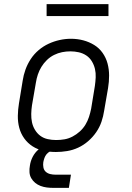

<svg xmlns="http://www.w3.org/2000/svg" viewBox="-20 -729 640 931"><path d="M251 8Q221 8 191.5 2Q162 -4 138 -19.5Q114 -35 97.5 -58Q81 -81 73.5 -109Q66 -137 66.5 -167.5Q67 -198 72 -228L90 -338Q94 -365 103.5 -391.5Q113 -418 129 -442.5Q145 -467 167.5 -486Q190 -505 216 -517Q242 -529 269.5 -535Q297 -541 324 -541Q355 -541 383.5 -533.5Q412 -526 436.5 -511Q461 -496 477.5 -472.5Q494 -449 501.5 -421Q509 -393 509 -362.5Q509 -332 504 -302L485 -192Q481 -165 472 -138.5Q463 -112 446.5 -88Q430 -64 407.5 -44.5Q385 -25 359 -13Q333 -1 305.5 3.5Q278 8 251 8ZM252 -50Q273 -50 293 -53.5Q313 -57 332 -67Q351 -77 367 -91.5Q383 -106 394 -124Q405 -142 411.5 -162Q418 -182 422 -202L440 -312Q443 -333 444 -354Q445 -375 440.5 -394.5Q436 -414 425.5 -431.5Q415 -449 398.5 -460Q382 -471 362 -475.5Q342 -480 321 -480Q301 -480 281 -476Q261 -472 242 -462.5Q223 -453 207.5 -438Q192 -423 181 -405Q170 -387 163.5 -367.5Q157 -348 154 -328L135 -218Q132 -198 131.5 -177Q131 -156 135 -136.5Q139 -117 149.5 -99.5Q160 -82 175.5 -70.5Q191 -59 211 -54.5Q231 -50 252 -50ZM239 182Q222 182 206.5 180Q191 178 176.5 172.5Q162 167 150.5 157.5Q139 148 131.5 135Q124 122 123 106Q122 90 125 74Q128 52 138.5 31.5Q149 11 166.5 -4Q184 -19 206 -25.5Q228 -32 249 -32L244 0Q234 0 223.5 5Q213 10 206 18.5Q199 27 195.5 37Q192 47 190 57Q188 70 190.5 83Q193 96 202 104Q211 112 223.5 115Q236 118 249 118H324L314 182ZM206 -651V-709H506V-651Z"/></svg>

Font: Iosevka Curly Slab LtExObl
Style: Regular
Weight: 300
Width: 7
Italic angle: -9°
Monospace: yes
Designer: Belleve Invis
Foundry: Belleve Invis
Version: Version 11.1.0; ttfautohint (v1.8.3)